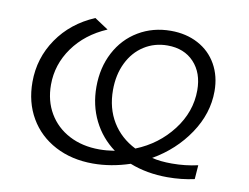

<svg xmlns="http://www.w3.org/2000/svg" viewBox="-65 -627 943 728"><g transform="rotate(10 407.0 -262.5)"><path d="M628 -42Q680 -42 728 -53L724 1Q675 12 620 12Q541 12 475 -14Q403 10 333 10Q251 10 187.5 -23.5Q124 -57 89 -117Q54 -177 54 -255Q54 -347 105.5 -422Q157 -497 247 -535L300 -500Q218 -465 171.5 -400Q125 -335 125 -257Q125 -195 153 -147.5Q181 -100 231.5 -73.5Q282 -47 348 -47Q375 -47 407 -52Q354 -91 325 -149.5Q296 -208 296 -279Q296 -353 327 -412Q358 -471 413.5 -504Q469 -537 538 -537Q597 -537 643 -512.5Q689 -488 714.5 -443Q740 -398 740 -340Q740 -254 688 -176.5Q636 -99 551 -50Q583 -42 628 -42ZM482 -74Q567 -108 621 -178.5Q675 -249 675 -332Q675 -399 637 -439.5Q599 -480 535 -480Q485 -480 445 -454.5Q405 -429 382.5 -383Q360 -337 360 -278Q360 -208 392 -155.5Q424 -103 482 -74Z"/></g></svg>

Font: Montserrat Alternates
Style: Italic
Weight: 400
Italic angle: -11.3°
Designer: Julieta Ulanovsky
Foundry: Julieta Ulanovsky
Version: Version 7.200